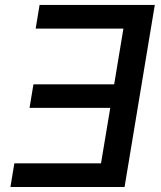

<svg xmlns="http://www.w3.org/2000/svg" viewBox="-20 -747 643 767"><path d="M598.4 -727.3 477.6 0H21.7L37.3 -94.5H383.5L420.5 -316.1H98L113.6 -410.2H436.1L473 -632.8H122.5L138.1 -727.3Z"/></svg>

Font: Inter P Medium
Style: Italic
Weight: 500
Italic angle: 9.39999°
Designer: Rasmus Andersson
Foundry: rsms
Version: Version 3.018;git-588b23468